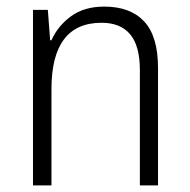

<svg xmlns="http://www.w3.org/2000/svg" viewBox="-20 -562 576 582"><path d="M296 -542Q375 -542 417 -497Q459 -452 459 -356V0H404V-349Q404 -423 374.5 -458Q345 -493 288 -493Q136 -493 136 -292V0H80V-532H125L132 -440H136Q155 -483 195 -512.5Q235 -542 296 -542Z"/></svg>

Font: Noto Sans Thai Looped SemiCondensed Light
Style: Regular
Weight: 300
Width: 4
Designer: Sasikarn Vongin, Ben Mitchell
Foundry: The Fontpad Ltd
Version: Version 1.001; ttfautohint (v1.8.4.7-5d5b)